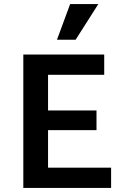

<svg xmlns="http://www.w3.org/2000/svg" viewBox="-20 -927 619 947"><path d="M528 0H95V-658H494V-558H217V-100H528ZM134 -285V-382H456V-285ZM261 -731 326 -907H465L353 -731Z"/></svg>

Font: Ysabeau Office
Style: Bold
Weight: 700
Designer: Christian Thalmann (Catharsis Fonts)
Version: Version 2.001;gftools[0.9.30]; featfreeze: tnum,lnum,ss02